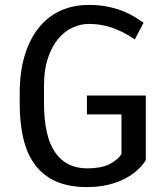

<svg xmlns="http://www.w3.org/2000/svg" viewBox="-20 -741 668 771"><path d="M565.4 -97.7Q552.7 -77.1 531.7 -57.9Q510.7 -38.6 481.4 -23.4Q452.1 -8.3 414.1 1Q376 10.3 330.1 10.3Q255.9 10.3 204.3 -12.9Q152.8 -36.1 120.6 -79.3Q88.4 -122.6 73.7 -184.8Q59.1 -247.1 59.1 -325.2V-366.2Q59.1 -451.7 79.1 -517.8Q99.1 -584 135.3 -629.2Q171.4 -674.3 222.4 -697.8Q273.4 -721.2 335.9 -721.2Q378.9 -721.2 413.1 -714.1Q447.3 -707 473.9 -696.3Q500.5 -685.5 520.8 -673.1Q541 -660.6 556.6 -649.9L521.5 -583Q472.2 -615.7 428.2 -630.4Q384.3 -645 336.9 -645Q303.7 -645 271.2 -630.1Q238.8 -615.2 213.4 -584.7Q188 -554.2 172.4 -507.6Q156.7 -460.9 156.7 -397.5V-328.1Q156.7 -193.8 201.2 -129.4Q245.6 -64.9 330.1 -64.9Q384.8 -64.9 418.5 -81.3Q452.1 -97.7 467.8 -122.1V-281.7H329.1V-357.4H565.4Z"/></svg>

Font: Ufes Sans
Style: Regular
Weight: 400
Designer: Ricardo Esteves, Filipe Motta, Cassio Ferreira, Ana Quintelato & Breno Mello
Foundry: ProDesignUfes - Ricardo Esteves, Filipe Motta, Cassio Ferreira, Ana Quintelato & Breno Mello (This is a derivative work,
Version: Version 2.0